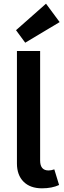

<svg xmlns="http://www.w3.org/2000/svg" viewBox="-20 -1016 345 1043"><path d="M117 -784 67 -852 230 -996 304 -896ZM208 7Q144 7 108 -29Q72 -65 72 -128V-739H198V-144Q198 -90 244 -90Q258 -90 275 -96L301 -11Q262 7 208 7Z"/></svg>

Font: Cantarell
Style: Bold
Weight: 700
Designer: Dave Crossland, Nikolaus Waxweiler, Florian Fecher, Jacques Le Bailly, Eben Sorkin, Alexei Vanyashin, Alexios Zavras, Em
Version: Version 0.303